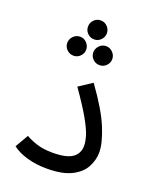

<svg xmlns="http://www.w3.org/2000/svg" viewBox="-144 -853 765 943"><g transform="rotate(20 238.5 -381.5)"><path d="M35.2 -44.9 75.2 -113.8Q95.2 -101.1 131.1 -89.1Q167 -77.1 214.8 -77.1Q289.1 -77.1 320.1 -99.6Q351.1 -122.1 351.1 -162.1Q351.1 -182.1 342.5 -211.7Q334 -241.2 305.9 -291.5Q277.8 -341.8 220.2 -423.8L289.1 -469.2Q369.1 -358.9 400.6 -282Q432.1 -205.1 432.1 -157.2Q432.1 -117.2 412.1 -79.6Q392.1 -42 345 -18.1Q297.9 5.9 214.8 5.9Q160.2 5.9 113 -7.6Q65.9 -21 35.2 -44.9ZM218.3 -669.9Q197.3 -669.9 182.9 -684.6Q168.5 -699.2 168.5 -719.2Q168.5 -739.3 182.9 -754.2Q197.3 -769 218.3 -769Q238.3 -769 252.7 -754.2Q267.1 -739.3 267.1 -719.2Q267.1 -699.2 252.7 -684.6Q238.3 -669.9 218.3 -669.9ZM150.4 -560.1Q129.4 -560.1 114.7 -574.7Q100.1 -589.4 100.1 -609.4Q100.1 -628.9 114.7 -644Q129.4 -659.2 150.4 -659.2Q170.4 -659.2 184.8 -644Q199.2 -628.9 199.2 -609.4Q199.2 -589.4 184.8 -574.7Q170.4 -560.1 150.4 -560.1ZM286.1 -560.1Q265.1 -560.1 250.7 -574.7Q236.3 -589.4 236.3 -609.4Q236.3 -628.9 250.7 -644Q265.1 -659.2 286.1 -659.2Q306.2 -659.2 320.8 -644Q335.4 -628.9 335.4 -609.4Q335.4 -589.4 320.8 -574.7Q306.2 -560.1 286.1 -560.1Z"/></g></svg>

Font: Kurinto Seri
Style: Regular
Weight: 400
Designer: Kurinto was developed by Clint Goss from a range of fonts that are compatible with the SIL Open Font License Version 1.1
Foundry: Clinton F. Goss
Version: Version 2.196; July 25, 2020